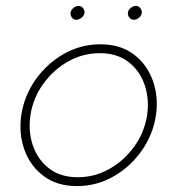

<svg xmlns="http://www.w3.org/2000/svg" viewBox="-20 -620 576 650"><path d="M52 -230Q43 -167 63 -112Q83 -57 128.5 -23.5Q174 10 240 10Q307 10 364 -22.5Q421 -55 459.5 -109.5Q498 -164 508 -230Q517 -293 497 -348Q477 -403 432 -436.5Q387 -470 320 -470Q253 -470 196 -437.5Q139 -405 100.5 -350.5Q62 -296 52 -230ZM83 -230Q92 -288 126 -335.5Q160 -383 210 -411.5Q260 -440 318 -440Q376 -440 414.5 -410.5Q453 -381 469.5 -333Q486 -285 478 -230Q469 -172 435 -124.5Q401 -77 351 -48.5Q301 -20 243 -20Q185 -20 146.5 -49.5Q108 -79 91.5 -127Q75 -175 83 -230ZM413 -577Q412 -568 418 -560.5Q424 -553 433 -553Q442 -553 450.5 -560Q459 -567 460 -576Q461 -585 455 -592.5Q449 -600 440 -600Q431 -600 422.5 -593Q414 -586 413 -577ZM219 -577Q218 -568 223.5 -560.5Q229 -553 238 -553Q247 -553 256 -560Q265 -567 266 -576Q267 -585 261 -592.5Q255 -600 246 -600Q237 -600 228.5 -593Q220 -586 219 -577Z"/></svg>

Font: Jost* 200 Thin Italic
Style: Italic
Weight: 200
Italic angle: -10°
Version: Version 3.200; ttfautohint (v0.97) -l 8 -r 50 -G 200 -x 14 -